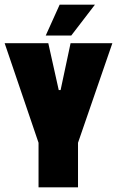

<svg xmlns="http://www.w3.org/2000/svg" viewBox="-20 -807 504 827"><path d="M464 -621H284L241 -419H233L188 -621H0L146 -192V0H316V-192ZM389 -787H237L177 -654H287Z"/></svg>

Font: Passion One
Style: Regular
Weight: 400
Designer: Alejandro Lo Celso
Foundry: Fontstage
Version: Version 1.001